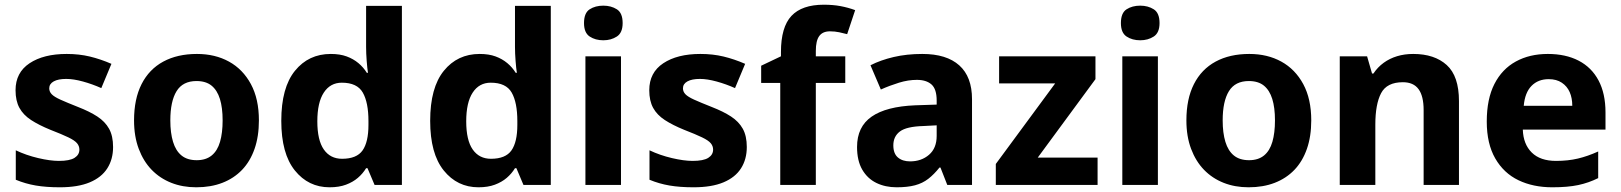

<svg xmlns="http://www.w3.org/2000/svg" viewBox="-20 -785 6881 815"><path d="M460 -161Q460 -109 435.5 -70.5Q411 -32 361 -11Q311 10 234 10Q176 10 132 2.5Q88 -5 47 -22V-147Q91 -126 142 -114Q193 -102 230 -102Q276 -102 296.5 -115Q317 -128 317 -150Q317 -165 307 -177Q297 -189 270 -202Q243 -215 194 -234Q145 -254 112 -275.5Q79 -297 62.5 -327Q46 -357 46 -402Q46 -477 105.5 -516.5Q165 -556 263 -556Q316 -556 361.5 -545Q407 -534 453 -514L410 -411Q372 -428 332 -439Q292 -450 261 -450Q227 -450 208 -439.5Q189 -429 189 -410Q189 -396 199.5 -385Q210 -374 236.5 -362Q263 -350 311 -331Q360 -312 393 -290.5Q426 -269 443 -238.5Q460 -208 460 -161Z M1079 -274Q1079 -206 1060.5 -153Q1042 -100 1007.5 -64Q973 -28 924 -9Q875 10 813 10Q755 10 707 -9Q659 -28 624 -64Q589 -100 569 -153Q549 -206 549 -274Q549 -365 581 -428Q613 -491 673 -523.5Q733 -556 816 -556Q893 -556 952 -523.5Q1011 -491 1045 -428Q1079 -365 1079 -274ZM703 -274Q703 -221 714.5 -183Q726 -145 750.5 -125Q775 -105 815 -105Q854 -105 878.5 -125Q903 -145 914 -183Q925 -221 925 -274Q925 -328 913.5 -365Q902 -402 878 -421.5Q854 -441 814 -441Q756 -441 729.5 -398Q703 -355 703 -274Z M1379 10Q1289 10 1231.5 -61.5Q1174 -133 1174 -272Q1174 -413 1232 -484.5Q1290 -556 1384 -556Q1423 -556 1451.5 -545.5Q1480 -535 1501.5 -517Q1523 -499 1537 -476H1542Q1539 -494 1536.5 -526.5Q1534 -559 1534 -586V-760H1686V0H1570L1540 -71H1534Q1520 -48 1499 -30Q1478 -12 1448.5 -1Q1419 10 1379 10ZM1432 -111Q1494 -111 1519 -146.5Q1544 -182 1544 -255V-271Q1544 -350 1520 -392Q1496 -434 1431 -434Q1382 -434 1354.5 -392Q1327 -350 1327 -270Q1327 -190 1354.5 -150.5Q1382 -111 1432 -111Z M2011 10Q1921 10 1863.5 -61.5Q1806 -133 1806 -272Q1806 -413 1864 -484.5Q1922 -556 2016 -556Q2055 -556 2083.5 -545.5Q2112 -535 2133.5 -517Q2155 -499 2169 -476H2174Q2171 -494 2168.5 -526.5Q2166 -559 2166 -586V-760H2318V0H2202L2172 -71H2166Q2152 -48 2131 -30Q2110 -12 2080.5 -1Q2051 10 2011 10ZM2064 -111Q2126 -111 2151 -146.5Q2176 -182 2176 -255V-271Q2176 -350 2152 -392Q2128 -434 2063 -434Q2014 -434 1986.5 -392Q1959 -350 1959 -270Q1959 -190 1986.5 -150.5Q2014 -111 2064 -111Z M2616 -546V0H2465V-546ZM2541 -761Q2574 -761 2598.5 -745.5Q2623 -730 2623 -687Q2623 -646 2598.5 -630Q2574 -614 2541 -614Q2507 -614 2483 -630Q2459 -646 2459 -687Q2459 -730 2483 -745.5Q2507 -761 2541 -761Z M3150 -161Q3150 -109 3125.5 -70.5Q3101 -32 3051 -11Q3001 10 2924 10Q2866 10 2822 2.5Q2778 -5 2737 -22V-147Q2781 -126 2832 -114Q2883 -102 2920 -102Q2966 -102 2986.5 -115Q3007 -128 3007 -150Q3007 -165 2997 -177Q2987 -189 2960 -202Q2933 -215 2884 -234Q2835 -254 2802 -275.5Q2769 -297 2752.5 -327Q2736 -357 2736 -402Q2736 -477 2795.5 -516.5Q2855 -556 2953 -556Q3006 -556 3051.5 -545Q3097 -534 3143 -514L3100 -411Q3062 -428 3022 -439Q2982 -450 2951 -450Q2917 -450 2898 -439.5Q2879 -429 2879 -410Q2879 -396 2889.5 -385Q2900 -374 2926.5 -362Q2953 -350 3001 -331Q3050 -312 3083 -290.5Q3116 -269 3133 -238.5Q3150 -208 3150 -161Z M3568 -433H3443V0H3292V-433H3211V-506L3295 -546V-564Q3295 -670 3339.5 -717.5Q3384 -765 3477 -765Q3516 -765 3548 -759Q3580 -753 3610 -742L3576 -640Q3561 -644 3542.5 -648Q3524 -652 3503 -652Q3472 -652 3457.5 -632Q3443 -612 3443 -569V-546H3568Z M3895 -556Q3998 -556 4052 -507.5Q4106 -459 4106 -364V0H4001L3972 -74H3968Q3945 -45 3920.5 -26Q3896 -7 3864 1.5Q3832 10 3786 10Q3738 10 3700 -8.5Q3662 -27 3640 -65Q3618 -103 3618 -161Q3618 -247 3680 -290Q3742 -333 3865 -338L3956 -341V-358Q3956 -407 3934 -426.5Q3912 -446 3872 -446Q3835 -446 3796 -434Q3757 -422 3719 -405L3675 -508Q3718 -530 3773.5 -543Q3829 -556 3895 -556ZM3899 -250Q3828 -248 3800 -227Q3772 -206 3772 -168Q3772 -133 3791.5 -116.5Q3811 -100 3843 -100Q3891 -100 3923.5 -128Q3956 -156 3956 -208V-253Z M4639 0H4207V-89L4459 -431H4221V-546H4630V-449L4385 -116H4639Z M4895 -546V0H4744V-546ZM4820 -761Q4853 -761 4877.5 -745.5Q4902 -730 4902 -687Q4902 -646 4877.5 -630Q4853 -614 4820 -614Q4786 -614 4762 -630Q4738 -646 4738 -687Q4738 -730 4762 -745.5Q4786 -761 4820 -761Z M5546 -274Q5546 -206 5527.5 -153Q5509 -100 5474.5 -64Q5440 -28 5391 -9Q5342 10 5280 10Q5222 10 5174 -9Q5126 -28 5091 -64Q5056 -100 5036 -153Q5016 -206 5016 -274Q5016 -365 5048 -428Q5080 -491 5140 -523.5Q5200 -556 5283 -556Q5360 -556 5419 -523.5Q5478 -491 5512 -428Q5546 -365 5546 -274ZM5170 -274Q5170 -221 5181.5 -183Q5193 -145 5217.5 -125Q5242 -105 5282 -105Q5321 -105 5345.5 -125Q5370 -145 5381 -183Q5392 -221 5392 -274Q5392 -328 5380.5 -365Q5369 -402 5345 -421.5Q5321 -441 5281 -441Q5223 -441 5196.5 -398Q5170 -355 5170 -274Z M5979 -556Q6069 -556 6121 -509Q6173 -462 6173 -356V0H6023V-318Q6023 -377 6001.5 -406.5Q5980 -436 5935 -436Q5867 -436 5842.5 -389.5Q5818 -343 5818 -256V0H5667V-546H5783L5804 -473H5810Q5828 -500 5853.5 -518.5Q5879 -537 5910.5 -546.5Q5942 -556 5979 -556Z M6550 -556Q6626 -556 6681 -527.5Q6736 -499 6765.5 -443.5Q6795 -388 6795 -308V-235H6444Q6446 -173 6482 -137.5Q6518 -102 6585 -102Q6636 -102 6678 -112Q6720 -122 6764 -142V-29Q6724 -9 6679.5 0.5Q6635 10 6569 10Q6488 10 6425.5 -20Q6363 -50 6327 -112.5Q6291 -175 6291 -269Q6291 -365 6323.5 -428.5Q6356 -492 6414.5 -524Q6473 -556 6550 -556ZM6554 -449Q6509 -449 6481 -420.5Q6453 -392 6448 -336H6654Q6654 -369 6643 -394Q6632 -419 6609.5 -434Q6587 -449 6554 -449Z"/></svg>

Font: Noto Sans Lao Looped
Style: Bold
Weight: 700
Designer: Mark Frömberg, Ben Mitchell
Foundry: The Fontpad Ltd
Version: Version 1.001